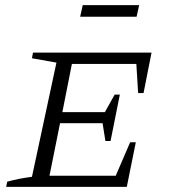

<svg xmlns="http://www.w3.org/2000/svg" viewBox="-20 -725 656 745"><path d="M4 0 8 -20Q33 -27 57 -31.5Q81 -36 104 -39L199 -482L104 -499L108 -521H568L537 -364H516L509 -477H259L222 -290H387L425 -358H445L409 -178H389L378 -247H213L172 -43H429L485 -173H507L472 0ZM291 -660 301 -705H520L510 -660Z"/></svg>

Font: Piazzolla SC Light
Style: Italic
Weight: 300
Italic angle: -11.3°
Designer: Juan Pablo del Peral
Foundry: Huerta Tipografica
Version: Version 1.330